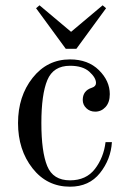

<svg xmlns="http://www.w3.org/2000/svg" viewBox="-20 -692 476 724"><path d="M116 -661 129 -672 248 -572 367 -672 380 -661 268 -508H228ZM244 12Q157 12 102.5 -57.5Q48 -127 48 -228Q48 -329 103 -398.5Q158 -468 244 -468Q312 -468 353 -427.5Q394 -387 394 -337Q394 -306 378 -288.5Q362 -271 339 -271Q319 -271 305.5 -284Q292 -297 292 -315Q292 -350 326 -361Q342 -366 342 -379Q342 -399 317 -421.5Q292 -444 244 -444Q181 -444 158.5 -390Q136 -336 136 -228Q136 -120 158 -66Q180 -12 244 -12Q305 -12 338 -55Q371 -98 378 -156H402Q398 -91 357 -39.5Q316 12 244 12Z"/></svg>

Font: Old Standard TT
Style: Regular
Weight: 400
Designer: Alexey Kryukov <alexios@thessalonica.org.ru>
Version: Version 1.0